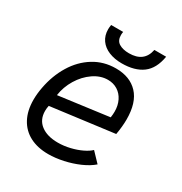

<svg xmlns="http://www.w3.org/2000/svg" viewBox="-174 -869 948 1002"><g transform="rotate(30 300.0 -368.0)"><path d="M50.5 -202Q50.5 -237.5 58 -277Q73 -357.5 111.8 -421.2Q150.5 -485 209.8 -521.8Q269 -558.5 342.5 -558.5Q427.5 -558.5 475.2 -507.5Q523 -456.5 523 -355.5Q523 -313.5 514 -262.5L135.5 -213.5Q132 -197.5 132 -181.5Q132 -128.5 169.8 -99.8Q207.5 -71 272 -71Q308 -71 344.5 -79.8Q381 -88.5 410.5 -102.8Q440 -117 455.5 -132.5L509 -76.5Q481 -52 438.2 -33.2Q395.5 -14.5 348 -4.2Q300.5 6 258.5 6Q194 6 147.2 -18.5Q100.5 -43 75.5 -89.8Q50.5 -136.5 50.5 -202ZM448.5 -359Q448.5 -396.5 434.2 -425.2Q420 -454 394.5 -470Q369 -486 336 -486Q291.5 -486 250 -457.5Q208.5 -429 180.2 -382.5Q152 -336 144.5 -283.5L445.5 -323.5Q448.5 -342.5 448.5 -359ZM204 -715Q204 -726 206.5 -742H279Q277 -732.5 277 -722.5Q277 -689 300 -674.8Q323 -660.5 360.5 -660.5Q451 -660.5 467 -742H538Q525 -665 478.5 -630.5Q432 -596 353.5 -596Q310.5 -596 276.5 -609.8Q242.5 -623.5 223.2 -650.5Q204 -677.5 204 -715Z"/></g></svg>

Font: JuliaMono
Style: Italic
Weight: 400
Italic angle: -9°
Monospace: yes
Designer: cormullion
Foundry: corm
Version: Version 0.057; ttfautohint (v1.8.4)